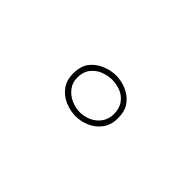

<svg xmlns="http://www.w3.org/2000/svg" viewBox="-21 -452 330 330"><g transform="rotate(45 143.5 -287.5)"><path d="M144 -337Q157 -337 169.5 -331.5Q182 -326 190 -315.5Q198 -305 198 -287Q198 -271 190 -260Q182 -249 169.5 -243.5Q157 -238 144 -238Q131 -238 118 -243.5Q105 -249 97 -260Q89 -271 89 -287Q89 -305 97 -315.5Q105 -326 118 -331.5Q131 -337 144 -337ZM144 -248Q155 -248 165 -252.5Q175 -257 181.5 -266Q188 -275 188 -287Q188 -301 181.5 -310Q175 -319 165 -323Q155 -327 144 -327Q134 -327 123.5 -323Q113 -319 106 -310Q99 -301 99 -287Q99 -275 106 -266Q113 -257 123.5 -252.5Q134 -248 144 -248Z"/></g></svg>

Font: Kalnia Glaze Thin ExtraLight
Style: Regular
Weight: 250
Version: Version 1.110